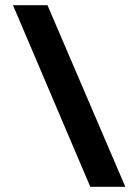

<svg xmlns="http://www.w3.org/2000/svg" viewBox="-20 -720 533 740"><path d="M328 0H463L163 -700H30Z"/></svg>

Font: Finlandica SemiBold
Style: Regular
Weight: 600
Designer: Niklas Ekholm, Juho Hiilivirta, Jaakko Suomalainen
Foundry: Helsinki Type Studio
Version: Version 2.000;Glyphs 3.2 (3202)